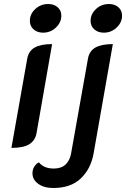

<svg xmlns="http://www.w3.org/2000/svg" viewBox="-20 -729 629 958"><path d="M129 -625Q129 -659 156 -684Q183 -709 221 -709Q249 -709 267.5 -693Q286 -677 286 -651Q286 -617 259 -591.5Q232 -566 195 -566Q166 -566 147.5 -582.5Q129 -599 129 -625ZM432 -625Q432 -659 459 -684Q486 -709 524 -709Q552 -709 570.5 -693Q589 -677 589 -651Q589 -617 562 -591.5Q535 -566 498 -566Q469 -566 450.5 -582.5Q432 -599 432 -625ZM116 -437Q123 -475 153.5 -492Q184 -509 240 -509L162 -63Q155 -27 125.5 -9Q96 9 37 9ZM142 136Q142 117 151 102.5Q160 88 174 81Q199 112 248 112Q286 112 307.5 91.5Q329 71 335 35L419 -437Q426 -475 456.5 -492Q487 -509 543 -509L447 37Q433 114 383 161.5Q333 209 246 209Q199 209 170.5 188Q142 167 142 136Z"/></svg>

Font: K2D SemiBold
Style: Italic
Weight: 600
Italic angle: -10°
Designer: Katatrad Aksorn Co.,Ltd.
Foundry: Cadson Demak Co.,Ltd.
Version: Version 1.000; ttfautohint (v1.6)